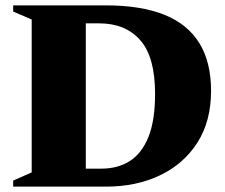

<svg xmlns="http://www.w3.org/2000/svg" viewBox="-20 -695 838 715"><path d="M557.5 -345.5Q557.5 -482.5 502.5 -545.2Q447.5 -608 349.5 -608H210.5L190.5 -675H374Q505 -675 592 -640Q679 -605 722.5 -534.2Q766 -463.5 766 -357Q766 -243.5 715 -163.8Q664 -84 575.5 -42Q487 0 375.5 0H190.5L210.5 -67H358Q418.5 -67 463.2 -95.2Q508 -123.5 532.8 -185Q557.5 -246.5 557.5 -345.5ZM29 0V-22.5L98 -53V-622.5L29 -652V-675H299.5V0Z"/></svg>

Font: Newsreader 24pt ExtraBold
Style: Regular
Weight: 800
Designer: Hugues Gentile
Foundry: Production Type
Version: Version 1.003